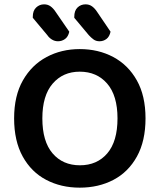

<svg xmlns="http://www.w3.org/2000/svg" viewBox="-20 -849 736 884"><path d="M650 -304Q650 -200 610.5 -128.5Q571 -57 502.5 -21Q434 15 347 15Q261 15 192.5 -21Q124 -57 84.5 -128.5Q45 -200 45 -304Q45 -408 85.5 -479Q126 -550 194.5 -586.5Q263 -623 347 -623Q433 -623 501.5 -586.5Q570 -550 610 -479Q650 -408 650 -304ZM521 -304Q521 -409 473.5 -464Q426 -519 347 -519Q270 -519 222.5 -464Q175 -409 175 -304Q175 -198 222 -143Q269 -88 348 -88Q427 -88 474 -143Q521 -198 521 -304ZM198 -687 131 -767V-772Q131 -800 146.5 -814.5Q162 -829 183 -829Q200 -829 212.5 -820Q225 -811 235 -796L299 -703Q294 -680 279.5 -669.5Q265 -659 247 -659Q232 -659 219 -667Q206 -675 198 -687ZM389 -687 322 -767V-772Q322 -800 337 -814.5Q352 -829 374 -829Q391 -829 403.5 -820Q416 -811 426 -796L489 -703Q484 -680 470 -669.5Q456 -659 438 -659Q422 -659 410.5 -667.5Q399 -676 389 -687Z"/></svg>

Font: Baloo Bhaijaan 2 SemiBold
Style: Regular
Weight: 600
Designer: Sanskriti Dholi, Noopur Datye and Ek Type
Foundry: Ek Type
Version: Version 1.700